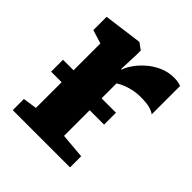

<svg xmlns="http://www.w3.org/2000/svg" viewBox="-160 -680 792 792"><g transform="rotate(45 236.0 -284.0)"><path d="M34.5 0V-65L95.5 -74V-450L36 -468.5V-546L202 -568H205.5L234 -547V-523L230.5 -436H234Q238.5 -451.5 253 -473.2Q267.5 -495 291 -516.2Q314.5 -537.5 345 -551.5Q375.5 -565.5 411.5 -565.5Q425.5 -565.5 435.8 -563.2Q446 -561 452 -558.5V-393Q440 -402 421 -406.8Q402 -411.5 369.5 -411.5Q343.5 -411.5 321.8 -406.2Q300 -401 284.2 -394Q268.5 -387 259 -380.5V-74.5L368.5 -65V0ZM343 -293.5V-224H34V-293.5Z"/></g></svg>

Font: Merriweather 20pt Black
Style: Regular
Weight: 900
Version: Version 2.100